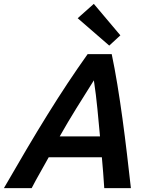

<svg xmlns="http://www.w3.org/2000/svg" viewBox="-60 -973 783 993"><path d="M-39.8 0Q22.2 -107.8 78.1 -202.2Q134 -296.8 186.4 -381.1Q238.8 -465.5 290 -542.8Q341.2 -620 393.2 -693H517.8Q533 -620.8 547 -535.6Q561 -450.5 573.4 -359.6Q585.8 -268.8 596.6 -177.1Q607.5 -85.5 617 0H479.2Q476.8 -41 473.5 -80.6Q470.2 -120.2 466.8 -159.8H192Q170.8 -120.8 147.9 -81Q125 -41.2 103.8 0ZM248.8 -267.5H457.2Q451 -334.8 443.9 -408.8Q436.8 -482.8 425.5 -557.5Q379.5 -484.8 335 -413Q290.5 -341.2 248.8 -267.5ZM505 -737.2 341.8 -878.8 425.2 -953 562.5 -790.2Z"/></svg>

Font: Ubuntu Sans
Style: Italic
Weight: 400
Italic angle: -13.5°
Designer: Dalton Maag Ltd
Foundry: Dalton Maag Ltd
Version: Version 1.006